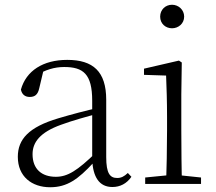

<svg xmlns="http://www.w3.org/2000/svg" viewBox="-20 -774 911 808"><path d="M191 14C263 14 309 -20 373 -89H392L386 -134C305 -55 264 -30 215 -30C156 -30 117 -62 117 -125C117 -175 148 -217 237 -249C286 -267 344 -283 397 -297V-321C343 -309 282 -293 225 -276C101 -239 55 -188 55 -114C55 -31 114 14 191 14ZM453 13C485 13 513 -1 533 -30L518 -46C502 -31 490 -25 473 -25C443 -25 427 -44 427 -113V-354C427 -473 372 -522 263 -522C161 -522 90 -476 68 -397C72 -377 85 -366 105 -366C126 -366 139 -375 145 -402L164 -482L128 -454C171 -481 210 -492 250 -492C330 -492 368 -463 368 -350V-102C371 -30 397 13 453 13Z M591 0H826V-27L721 -38H702L591 -27ZM679 0H746C744 -48 743 -159 743 -226V-377L745 -511L733 -519L586 -485V-459L679 -456C681 -405 683 -349 683 -281V-226C683 -159 681 -48 679 0ZM704 -655C731 -655 755 -675 755 -704C755 -733 731 -754 704 -754C676 -754 654 -733 654 -704C654 -675 676 -655 704 -655Z"/></svg>

Font: Source Han Serif CN VF
Style: Regular
Weight: 250
Designer: Ryoko NISHIZUKA 西塚涼子 (kana & ideographs); Frank Grießhammer (Latin, Greek & Cyrillic); Wenlong ZHANG 张文龙 (bopomofo); San
Foundry: Adobe
Version: Version 2.002;hotconv 1.1.0;makeotfexe 2.6.0